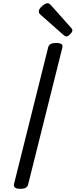

<svg xmlns="http://www.w3.org/2000/svg" viewBox="-20 -1173 475 1207"><path d="M108 14Q86 14 75.5 7Q65 0 68 -16L283 -876Q287 -890 299 -896.5Q311 -903 333 -903Q356 -903 366 -896Q376 -889 372 -874L157 -14Q154 0 142.5 7Q131 14 108 14ZM397 -944Q393 -944 388 -947Q383 -950 378 -954L239 -1077Q229 -1085 226.5 -1090Q224 -1095 224 -1102Q224 -1112 234 -1124Q244 -1136 257 -1144.5Q270 -1153 279 -1153Q285 -1153 289.5 -1150Q294 -1147 299 -1142L427 -998Q433 -992 434 -988.5Q435 -985 435 -981Q435 -972 421 -958Q407 -944 397 -944Z"/></svg>

Font: Playwrite DE SAS
Style: Regular
Weight: 400
Designer: Veronika Burian, José Scaglione
Foundry: TypeTogether
Version: Version 1.002